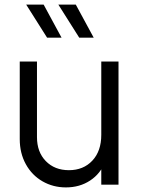

<svg xmlns="http://www.w3.org/2000/svg" viewBox="-20 -804 613 836"><path d="M66 -198V-536H141V-207Q141 -142 179.5 -102.5Q218 -63 280 -63Q343 -63 382 -104.5Q421 -146 421 -217V-536H496V0H421V-104L438 -100Q418 -48 372.5 -18Q327 12 267 12Q211 12 165 -14.5Q119 -41 92.5 -89Q66 -137 66 -198ZM234 -784H310L388 -640H325ZM94 -784H170L248 -640H185Z"/></svg>

Font: Trafiko Sans Variable
Style: Regular
Weight: 400
Designer: Gumpita Rahayu / Trafiko
Foundry: Tokotype / Trafiko
Version: Version 0.001;FEAKit 1.0